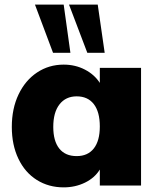

<svg xmlns="http://www.w3.org/2000/svg" viewBox="-20 -801 683 829"><path d="M589 -508V0H411V-69Q389 -33 347 -12.5Q305 8 255 8Q190 8 139 -24Q88 -56 59.5 -115.5Q31 -175 31 -253Q31 -332 60 -393Q89 -454 140 -488Q191 -522 255 -522Q305 -522 346.5 -500.5Q388 -479 411 -443V-508ZM411 -255Q411 -318 385 -351.5Q359 -385 311 -385Q264 -385 237 -350.5Q210 -316 210 -253Q210 -192 236 -159.5Q262 -127 311 -127Q359 -127 385 -160Q411 -193 411 -255ZM131 -781H255L284 -573H209ZM278 -781H402L432 -573H357Z"/></svg>

Font: Muli Black
Style: Regular
Weight: 900
Designer: Vernon Adams
Foundry: Vernon Adams
Version: Version 2.001